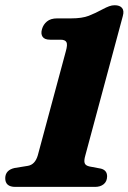

<svg xmlns="http://www.w3.org/2000/svg" viewBox="-22 -732 503 752"><path d="M174.5 -576.5Q152.5 -576.5 144.8 -588Q137 -599.5 142.5 -618Q147.5 -636 162 -648Q176.5 -660 202 -660H256.5Q299.5 -660 325.8 -670.2Q352 -680.5 379.5 -695.5Q394.5 -703.5 405.5 -707.5Q416.5 -711.5 427 -711.5Q447 -711.5 456 -700.8Q465 -690 459 -669L312 -122.5Q306.5 -103.5 309.5 -93.5Q312.5 -83.5 328.5 -80L373.5 -71.5Q398 -65 397.5 -40.5Q397 -21 384 -10.5Q371 0 350.5 0H38Q-2 0 -1.5 -35Q-0.5 -66 35 -74L87.5 -82.5Q115.5 -87.5 126 -123.5L235.5 -530Q243.5 -557.5 238.2 -567Q233 -576.5 215 -576.5Z"/></svg>

Font: Fraunces 9pt Soft
Style: Bold Italic
Weight: 700
Italic angle: -16°
Version: Version 1.000;[b76b70a41]